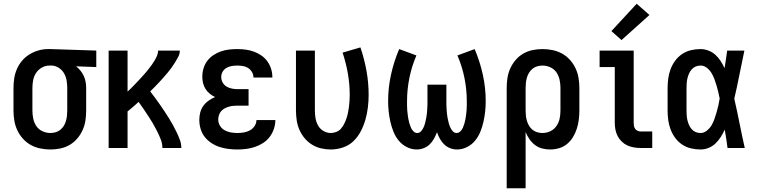

<svg xmlns="http://www.w3.org/2000/svg" viewBox="-20 -790 4040 1025"><path d="M249 8Q222 8 195 2.5Q168 -3 144.5 -16Q121 -29 102.5 -49.5Q84 -70 72.5 -94.5Q61 -119 56.5 -146Q52 -173 52 -200V-320Q52 -346 56 -372Q60 -398 70.5 -422Q81 -446 98 -466Q115 -486 137 -499.5Q159 -513 184.5 -520.5Q210 -528 236 -528Q239 -528 242.5 -528Q246 -528 250 -528L494 -520V-432L386 -436Q399 -426 409.5 -413Q420 -400 427 -385Q434 -370 437 -353.5Q440 -337 440 -320V-200Q440 -173 436 -146.5Q432 -120 421 -95.5Q410 -71 392.5 -50.5Q375 -30 352 -16.5Q329 -3 302.5 2.5Q276 8 249 8ZM249 -80Q263 -80 277 -84Q291 -88 302 -97Q313 -106 320.5 -118Q328 -130 332 -144Q336 -158 337.5 -172Q339 -186 339 -200V-320Q339 -340 335.5 -360.5Q332 -381 322 -398.5Q312 -416 294.5 -427.5Q277 -439 257 -440H250Q248 -440 246.5 -440Q245 -440 244 -440Q222 -440 203 -429Q184 -418 172.5 -400.5Q161 -383 157 -362Q153 -341 153 -320V-200Q153 -178 157.5 -156.5Q162 -135 174 -117Q186 -99 206.5 -89.5Q227 -80 249 -80Z M560 0V-520H661V-301Q671 -310 681 -320Q691 -330 700.5 -340Q710 -350 719.5 -360Q729 -370 738.5 -380.5Q748 -391 757 -401.5Q766 -412 774.5 -423Q783 -434 791 -445Q799 -456 806 -468Q813 -480 818.5 -493Q824 -506 824 -520H940Q940 -503 932 -487.5Q924 -472 915 -457.5Q906 -443 896 -429Q886 -415 875 -402Q864 -389 852.5 -376Q841 -363 829.5 -350.5Q818 -338 806 -326Q794 -314 782 -302Q795 -285 808 -267.5Q821 -250 833.5 -232Q846 -214 858 -196Q870 -178 881.5 -159.5Q893 -141 903.5 -122Q914 -103 923.5 -83Q933 -63 940.5 -42.5Q948 -22 948 0H847Q847 -23 838.5 -45Q830 -67 819.5 -88Q809 -109 797.5 -129Q786 -149 773 -168.5Q760 -188 747 -207.5Q734 -227 720 -246Q706 -233 691 -220Q676 -207 661 -195V0Z M1247 8Q1223 8 1199 5Q1175 2 1152 -5.5Q1129 -13 1108.5 -26.5Q1088 -40 1073 -59Q1058 -78 1051 -102Q1044 -126 1044 -150Q1044 -170 1049 -189.5Q1054 -209 1065.5 -225Q1077 -241 1093.5 -252.5Q1110 -264 1128 -272Q1113 -279 1099.5 -290Q1086 -301 1077 -315.5Q1068 -330 1064 -346.5Q1060 -363 1060 -380Q1060 -403 1066.5 -425Q1073 -447 1086.5 -465Q1100 -483 1119 -495.5Q1138 -508 1159 -515.5Q1180 -523 1202.5 -525.5Q1225 -528 1247 -528Q1270 -528 1292 -525Q1314 -522 1335 -514.5Q1356 -507 1375 -494Q1394 -481 1407 -463Q1420 -445 1427 -423Q1434 -401 1434 -379Q1434 -378 1434 -377.5Q1434 -377 1434 -376H1333Q1333 -376 1333 -376.5Q1333 -377 1333 -377Q1333 -392 1325 -405.5Q1317 -419 1304.5 -427Q1292 -435 1277 -437.5Q1262 -440 1247 -440Q1232 -440 1217 -437.5Q1202 -435 1189 -427.5Q1176 -420 1168.5 -407Q1161 -394 1161 -379Q1161 -363 1169 -349Q1177 -335 1190 -327.5Q1203 -320 1218.5 -317Q1234 -314 1250 -314H1307V-226H1250Q1238 -226 1226 -225Q1214 -224 1202 -220.5Q1190 -217 1179.5 -211.5Q1169 -206 1161 -197Q1153 -188 1149 -176Q1145 -164 1145 -152Q1145 -134 1154.5 -118.5Q1164 -103 1179.5 -94.5Q1195 -86 1212.5 -83Q1230 -80 1247 -80Q1265 -80 1282 -83Q1299 -86 1314 -94Q1329 -102 1339 -117Q1349 -132 1349 -149Q1349 -149 1349 -149Q1349 -149 1349 -149H1450Q1450 -149 1450 -149Q1450 -149 1450 -149Q1450 -125 1442 -101.5Q1434 -78 1419.5 -59Q1405 -40 1385 -27Q1365 -14 1342 -6Q1319 2 1295 5Q1271 8 1247 8Z M1746 8Q1720 8 1694 2Q1668 -4 1645.5 -18Q1623 -32 1606 -52.5Q1589 -73 1578.5 -97Q1568 -121 1564 -147.5Q1560 -174 1560 -200V-520H1661V-200Q1661 -179 1664.5 -158.5Q1668 -138 1678 -120Q1688 -102 1706.5 -91Q1725 -80 1745 -80Q1761 -80 1776 -86Q1791 -92 1801 -104Q1811 -116 1818 -130Q1825 -144 1830 -159Q1835 -174 1838 -189.5Q1841 -205 1843 -220.5Q1845 -236 1846 -252Q1847 -268 1847 -283Q1847 -341 1837 -398Q1827 -455 1809 -509L1904 -537Q1925 -476 1936.5 -412Q1948 -348 1948 -284Q1948 -250 1944 -217Q1940 -184 1931 -152Q1922 -120 1906.5 -90Q1891 -60 1867.5 -37Q1844 -14 1811.5 -3Q1779 8 1746 8Z M2205 8Q2177 8 2151.5 -5Q2126 -18 2108.5 -39.5Q2091 -61 2080.5 -87Q2070 -113 2064 -140Q2058 -167 2055 -194.5Q2052 -222 2052 -250Q2052 -322 2067.5 -392Q2083 -462 2111 -528L2203 -494Q2178 -436 2165.5 -374Q2153 -312 2153 -250Q2153 -238 2153 -226Q2153 -214 2154 -202Q2155 -190 2156.5 -178.5Q2158 -167 2160 -155Q2162 -143 2165.5 -131.5Q2169 -120 2173.5 -109Q2178 -98 2187 -89Q2196 -80 2207 -80Q2207 -80 2207 -80Q2207 -80 2207 -80Q2220 -80 2228.5 -90Q2237 -100 2242 -111.5Q2247 -123 2250 -135.5Q2253 -148 2255.5 -160Q2258 -172 2259 -184.5Q2260 -197 2261 -209.5Q2262 -222 2262 -234.5Q2262 -247 2262 -260V-338H2363V-260Q2363 -247 2363 -234.5Q2363 -222 2364 -209.5Q2365 -197 2366 -184.5Q2367 -172 2369.5 -160Q2372 -148 2375 -135.5Q2378 -123 2383 -111.5Q2388 -100 2396.5 -90Q2405 -80 2418 -80Q2418 -80 2418 -80Q2418 -80 2418 -80Q2429 -80 2438 -89Q2447 -98 2451.5 -109Q2456 -120 2459.5 -131.5Q2463 -143 2465 -155Q2467 -167 2468.5 -178.5Q2470 -190 2471 -202Q2472 -214 2472 -226Q2472 -238 2472 -250Q2472 -312 2459.5 -374Q2447 -436 2422 -494L2514 -528Q2542 -462 2557.5 -392Q2573 -322 2573 -250Q2573 -222 2570 -194.5Q2567 -167 2561 -140Q2555 -113 2544.5 -87Q2534 -61 2516.5 -39.5Q2499 -18 2473.5 -5Q2448 8 2420 8Q2401 8 2383 1Q2365 -6 2351.5 -19Q2338 -32 2328.5 -49Q2319 -66 2313 -84Q2306 -66 2296.5 -49Q2287 -32 2273.5 -19Q2260 -6 2242 1Q2224 8 2205 8Z M2685 215V-320Q2685 -347 2689 -373.5Q2693 -400 2704 -424.5Q2715 -449 2732.5 -469.5Q2750 -490 2773 -503.5Q2796 -517 2822.5 -522.5Q2849 -528 2876 -528Q2903 -528 2930 -522.5Q2957 -517 2980.5 -504Q3004 -491 3022.5 -470.5Q3041 -450 3052.5 -425.5Q3064 -401 3068.5 -374Q3073 -347 3073 -320V-200Q3073 -176 3070 -151.5Q3067 -127 3059.5 -103.5Q3052 -80 3039.5 -59Q3027 -38 3008 -22Q2989 -6 2965 1Q2941 8 2917 8Q2895 8 2874 2.5Q2853 -3 2836 -16Q2819 -29 2806.5 -47Q2794 -65 2786 -85V215ZM2876 -80Q2898 -80 2918 -89.5Q2938 -99 2950.5 -117Q2963 -135 2967.5 -156.5Q2972 -178 2972 -200V-320Q2972 -342 2967.5 -363.5Q2963 -385 2951 -403Q2939 -421 2918.5 -430.5Q2898 -440 2876 -440Q2862 -440 2848 -436Q2834 -432 2823 -423Q2812 -414 2804.5 -402Q2797 -390 2793 -376Q2789 -362 2787.5 -348Q2786 -334 2786 -320V-200Q2786 -186 2787.5 -172Q2789 -158 2793 -144.5Q2797 -131 2804.5 -118.5Q2812 -106 2823 -97Q2834 -88 2848 -84Q2862 -80 2876 -80Z M3400 0Q3382 0 3364 -3Q3346 -6 3329.5 -13.5Q3313 -21 3299.5 -34Q3286 -47 3277.5 -63Q3269 -79 3265.5 -97.5Q3262 -116 3262 -134V-432H3181V-520H3363V-134Q3363 -126 3364.5 -117.5Q3366 -109 3371 -102Q3376 -95 3384 -91.5Q3392 -88 3400 -88H3462V0ZM3298 -576 3244 -624 3379 -770 3447 -710Z M3720 8Q3694 8 3668.5 2Q3643 -4 3621.5 -18.5Q3600 -33 3584.5 -54Q3569 -75 3560 -99Q3551 -123 3547.5 -148.5Q3544 -174 3544 -200V-320Q3544 -346 3547.5 -371.5Q3551 -397 3560 -421Q3569 -445 3584.5 -466Q3600 -487 3621.5 -501.5Q3643 -516 3668.5 -522Q3694 -528 3720 -528Q3741 -528 3762 -520Q3783 -512 3799 -497.5Q3815 -483 3827 -464.5Q3839 -446 3848 -426Q3852 -450 3855.5 -473.5Q3859 -497 3862 -520H3954Q3940 -456 3927.5 -391.5Q3915 -327 3900 -263Q3915 -198 3928 -132Q3941 -66 3956 0H3864Q3861 -25 3857 -49.5Q3853 -74 3849 -98Q3840 -78 3828 -59Q3816 -40 3800 -24.5Q3784 -9 3763 -0.5Q3742 8 3720 8ZM3720 -80Q3738 -80 3753.5 -92.5Q3769 -105 3778.5 -121Q3788 -137 3794 -154.5Q3800 -172 3805.5 -190.5Q3811 -209 3815 -227Q3819 -245 3822 -264Q3819 -281 3814.5 -299Q3810 -317 3805 -334.5Q3800 -352 3793.5 -369Q3787 -386 3777.5 -401.5Q3768 -417 3753 -428.5Q3738 -440 3720 -440Q3706 -440 3694 -435Q3682 -430 3673 -420Q3664 -410 3658.5 -397.5Q3653 -385 3650 -372.5Q3647 -360 3646 -346.5Q3645 -333 3645 -320V-200Q3645 -187 3646 -173.5Q3647 -160 3650 -147.5Q3653 -135 3658.5 -122.5Q3664 -110 3673 -100Q3682 -90 3694 -85Q3706 -80 3720 -80Z"/></svg>

Font: Zed Sans Semibold
Style: Regular
Weight: 600
Designer: Belleve Invis
Foundry: Belleve Invis
Version: Version 1.0.0; ttfautohint (v1.8.4)